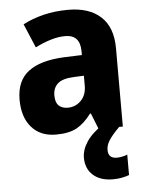

<svg xmlns="http://www.w3.org/2000/svg" viewBox="-55 -605 674 888"><g transform="rotate(-5 281.5 -160.5)"><path d="M295 -560Q392 -560 446 -510.5Q500 -461 500 -363V0H387L358 -73H354Q322 -30 286 -10Q250 10 189 10Q117 10 76 -37Q35 -84 35 -165Q35 -253 91 -295.5Q147 -338 256 -343L340 -346V-363Q340 -440 271 -440Q239 -440 204 -429.5Q169 -419 131 -400L84 -511Q127 -534 180.5 -547Q234 -560 295 -560ZM296 -248Q242 -246 219.5 -226Q197 -206 197 -171Q197 -138 212.5 -123.5Q228 -109 254 -109Q290 -109 315.5 -134.5Q341 -160 341 -204V-250ZM420 102Q420 141 460 141Q473 141 486.5 138Q500 135 509 131V226Q495 231 476.5 235Q458 239 433 239Q375 239 341.5 209Q308 179 308 128Q308 91 333 53.5Q358 16 411 -19L483 0Q450 33 435 56Q420 79 420 102Z"/></g></svg>

Font: Noto Sans SemiCondensed ExtraBold
Style: Regular
Weight: 800
Width: 4
Designer: Monotype Design Team
Foundry: Monotype Imaging Inc.
Version: Version 2.013; ttfautohint (v1.8.4.7-5d5b)